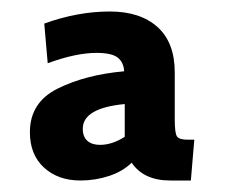

<svg xmlns="http://www.w3.org/2000/svg" viewBox="-20 -748 394 334"><path d="M32 -518Q32 -570 80.5 -594Q129 -618 196 -624Q195 -640 184.5 -648Q174 -656 148 -656Q112 -656 63 -638L57 -707Q115 -728 171 -728Q224 -728 254 -701Q284 -674 284 -622V-540Q284 -516 288 -510.5Q292 -505 306 -505H318L312 -434H276Q230 -434 209 -465Q194 -450 170 -442Q146 -434 120 -434Q81 -434 56.5 -456.5Q32 -479 32 -518ZM197 -510V-567Q124 -560 124 -524Q124 -510 132 -503Q140 -496 154 -496Q175 -496 197 -510Z"/></svg>

Font: Cabin Medium
Style: Regular
Weight: 500
Designer: Pablo Impallari
Foundry: Pablo Impallari. http://www.impallari.com Igino Marini. http://www.ikern.com
Version: Version 2.200